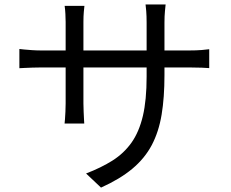

<svg xmlns="http://www.w3.org/2000/svg" viewBox="-20 -798 1040 864"><path d="M720.1 -459.4Q720.1 -359.5 707.3 -282.2Q694.5 -205 663 -145.2Q631.4 -85.5 575.8 -38.9Q520.2 7.6 434.5 46.2L367.3 -17.3Q435.6 -43.5 486.7 -75.8Q537.7 -108.2 571.8 -156.2Q605.9 -204.3 622.9 -276.1Q639.8 -347.9 639.8 -453V-696Q639.8 -725.8 638 -748.2Q636.2 -770.5 635 -777.9H725.3Q724.5 -770.5 722.3 -748.2Q720.1 -725.8 720.1 -696ZM359.9 -771.6Q359.1 -764.6 357.2 -744.9Q355.4 -725.2 355.4 -699.3V-332.6Q355.4 -314.7 356.4 -295.4Q357.4 -276 358 -261.6Q358.7 -247.3 359.1 -242.2H270.6Q271.4 -247.3 272.4 -261.3Q273.4 -275.4 274.4 -294.8Q275.4 -314.1 275.4 -332.6V-699Q275.4 -715.5 274.3 -735.1Q273.3 -754.8 270.9 -771.6ZM67.2 -577.6Q71.9 -576.9 87.6 -575.3Q103.3 -573.7 124.9 -572.3Q146.5 -570.9 167.4 -570.9H829.8Q863.4 -570.9 887.4 -572.9Q911.4 -574.9 921.5 -576.5V-491.5Q913.3 -492.3 888.4 -493.4Q863.4 -494.5 830.2 -494.5H167.4Q145.9 -494.5 125 -493.7Q104.1 -492.9 88.6 -492.2Q73.1 -491.5 67.2 -491.1Z"/></svg>

Font: Noto Sans KR Thin
Style: Regular
Weight: 100
Designer: Ryoko NISHIZUKA 西塚涼子 (kana, bopomofo & ideographs); Paul D. Hunt (Latin, Greek & Cyrillic); Sandoll Communications 산돌커뮤니
Foundry: Adobe
Version: Version 2.004-H2;hotconv 1.0.118;makeotfexe 2.5.65603